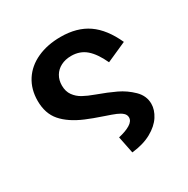

<svg xmlns="http://www.w3.org/2000/svg" viewBox="-150 -688 899 918"><g transform="rotate(-30 300.0 -229.0)"><path d="M300.5 -450Q268 -450 243.2 -437.2Q218.5 -424.5 205 -401.5Q191.5 -378.5 191.5 -349Q191.5 -316.5 207.5 -294.2Q223.5 -272 248 -258.5Q272.5 -245 308.5 -232Q366.5 -211 408.5 -191Q450.5 -171 484.5 -137.8Q518.5 -104.5 518.5 -60.5Q518.5 -27 497 6.5Q475.5 40 431.5 64.5Q387.5 89 323.5 96L304.5 2Q345 -7 369.2 -21.8Q393.5 -36.5 393.5 -57Q393.5 -71.5 382 -82Q370.5 -92.5 351.5 -100.5Q332.5 -108.5 295 -121Q238.5 -140 203.5 -155Q130.5 -186 92.5 -229.8Q54.5 -273.5 54.5 -343.5Q54.5 -407 85.2 -454.8Q116 -502.5 172.2 -528.2Q228.5 -554 302 -554Q392 -554 452 -512.5Q512 -471 552.5 -382L442.5 -333Q415 -392.5 381.8 -421.2Q348.5 -450 300.5 -450Z"/></g></svg>

Font: JuliaMono Black
Style: Regular
Weight: 900
Monospace: yes
Designer: cormullion
Foundry: corm
Version: Version 0.054; ttfautohint (v1.8.4)